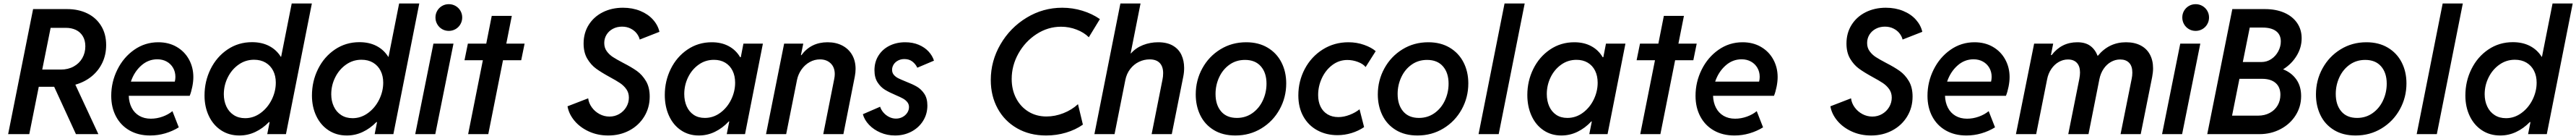

<svg xmlns="http://www.w3.org/2000/svg" viewBox="-20 -772 14859 800"><path d="M170.9 -719.7H367.2Q432.1 -719.7 483.2 -695.1Q534.2 -670.4 563.2 -623.5Q592.3 -576.7 592.3 -512.7Q592.3 -457 570.3 -410.9Q548.3 -364.7 508.3 -332.3Q468.3 -299.8 414.6 -284.7L547.4 0H418L292.5 -272.5H203.6L148.9 0H26.9ZM331.1 -371.6Q372.6 -371.6 404.8 -389.2Q437 -406.7 454.6 -437.3Q472.2 -467.8 472.2 -505.4Q472.2 -540 457.5 -564Q442.9 -587.9 417.5 -599.9Q392.1 -611.8 360.4 -611.8H272L223.6 -371.6Z M621.6 -220.7Q621.6 -300.3 657 -371.3Q692.4 -442.4 754.4 -485.6Q816.4 -528.8 893.1 -528.8Q953.1 -528.8 999 -502.2Q1044.9 -475.6 1070.1 -429.7Q1095.2 -383.8 1095.2 -328.6Q1095.2 -302.7 1089.1 -272.5Q1083 -242.2 1074.2 -220.7H722.7Q724.1 -181.6 739.5 -151.9Q754.9 -122.1 783.2 -105.5Q811.5 -88.9 850.1 -88.9Q884.3 -88.9 917.7 -100.8Q951.2 -112.8 974.6 -132.3L1011.2 -39.1Q975.6 -17.1 933.1 -4.6Q890.6 7.8 846.2 7.8Q778.3 7.8 727.5 -21Q676.8 -49.8 649.2 -101.6Q621.6 -153.3 621.6 -220.7ZM988.3 -302.2Q991.7 -315.9 991.7 -329.6Q991.7 -358.4 978.5 -381.3Q965.3 -404.3 941.7 -417.5Q918 -430.7 887.2 -430.7Q835 -430.7 794.4 -394.5Q753.9 -358.4 734.9 -302.2Z M1535.2 -69.3H1531.2Q1495.6 -32.7 1452.4 -12.5Q1409.2 7.8 1360.8 7.8Q1300.8 7.8 1255.1 -22.2Q1209.5 -52.2 1184.6 -104.7Q1159.7 -157.2 1159.7 -222.2Q1159.7 -304.2 1194.8 -374.8Q1230 -445.3 1292.5 -487.3Q1355 -529.3 1433.6 -529.3Q1490.2 -529.3 1532.5 -507.3Q1574.7 -485.4 1599.6 -445.3H1601.6L1662.6 -752H1778.8L1629.4 0H1521.5ZM1570.8 -296.4Q1570.8 -335 1555.7 -364.7Q1540.5 -394.5 1512.2 -411.4Q1483.9 -428.2 1445.3 -428.2Q1396 -428.2 1356.2 -400.1Q1316.4 -372.1 1293.7 -326.4Q1271 -280.8 1271 -229.5Q1271 -190.9 1285.6 -159.4Q1300.3 -127.9 1328.1 -109.9Q1356 -91.8 1394 -91.8Q1442.4 -91.8 1483.2 -121.6Q1523.9 -151.4 1547.4 -198.7Q1570.8 -246.1 1570.8 -296.4Z M2154.8 -69.3H2150.9Q2115.2 -32.7 2072 -12.5Q2028.8 7.8 1980.5 7.8Q1920.4 7.8 1874.8 -22.2Q1829.1 -52.2 1804.2 -104.7Q1779.3 -157.2 1779.3 -222.2Q1779.3 -304.2 1814.5 -374.8Q1849.6 -445.3 1912.1 -487.3Q1974.6 -529.3 2053.2 -529.3Q2109.9 -529.3 2152.1 -507.3Q2194.3 -485.4 2219.2 -445.3H2221.2L2282.2 -752H2398.4L2249 0H2141.1ZM2190.4 -296.4Q2190.4 -335 2175.3 -364.7Q2160.2 -394.5 2131.8 -411.4Q2103.5 -428.2 2064.9 -428.2Q2015.6 -428.2 1975.8 -400.1Q1936 -372.1 1913.3 -326.4Q1890.6 -280.8 1890.6 -229.5Q1890.6 -190.9 1905.3 -159.4Q1919.9 -127.9 1947.8 -109.9Q1975.6 -91.8 2013.7 -91.8Q2062 -91.8 2102.8 -121.6Q2143.6 -151.4 2167 -198.7Q2190.4 -246.1 2190.4 -296.4Z M2480 -521H2595.7L2490.7 0H2375ZM2491.7 -671.4Q2491.7 -692.4 2502 -710Q2512.2 -727.5 2529.8 -737.8Q2547.4 -748 2568.8 -748Q2589.8 -748 2607.7 -737.8Q2625.5 -727.5 2635.7 -710Q2646 -692.4 2646 -671.4Q2646 -650.4 2635.7 -632.6Q2625.5 -614.7 2607.7 -604.5Q2589.8 -594.2 2568.8 -594.2Q2547.4 -594.2 2529.8 -604.5Q2512.2 -614.7 2502 -632.6Q2491.7 -650.4 2491.7 -671.4Z M2765.1 -425.3H2659.2L2678.7 -521H2784.7L2816.4 -680.7H2932.1L2900.4 -521H3005.9L2986.3 -425.3H2881.3L2796.4 0H2680.2Z M3253.4 -160.2 3372.6 -206.1Q3376 -178.2 3393.6 -154.1Q3411.1 -129.9 3438 -115.5Q3464.8 -101.1 3495.6 -101.1Q3526.4 -101.1 3552 -116Q3577.6 -130.9 3592.5 -156Q3607.4 -181.2 3607.4 -210Q3607.4 -237.8 3593 -258.3Q3578.6 -278.8 3556.9 -293.5Q3535.2 -308.1 3497.1 -328.6Q3448.7 -355 3418.7 -376.7Q3388.7 -398.4 3367.4 -434.1Q3346.2 -469.7 3346.2 -521.5Q3346.2 -582 3375.7 -628.9Q3405.3 -675.8 3457 -701.7Q3508.8 -727.5 3573.2 -727.5Q3627.9 -727.5 3672.9 -709.2Q3717.8 -690.9 3746.3 -659.2Q3774.9 -627.4 3783.7 -588.9L3669.9 -544.4Q3665.5 -563 3652.1 -580.1Q3638.7 -597.2 3616.9 -607.9Q3595.2 -618.7 3567.9 -618.7Q3538.6 -618.7 3515.1 -606.2Q3491.7 -593.8 3478.5 -572.3Q3465.3 -550.8 3465.3 -524.4Q3465.3 -497.1 3479.7 -477.3Q3494.1 -457.5 3515.1 -443.8Q3536.1 -430.2 3574.2 -410.2Q3623 -385.3 3653.6 -363.5Q3684.1 -341.8 3705.8 -305.7Q3727.5 -269.5 3727.5 -216.3Q3727.5 -152.8 3696.3 -101.6Q3665 -50.3 3610.4 -21.2Q3555.7 7.8 3488.3 7.8Q3427.2 7.8 3376.5 -15.4Q3325.7 -38.6 3293.5 -77.1Q3261.2 -115.7 3253.4 -160.2Z M3814.5 -225.6Q3814.5 -305.7 3848.9 -375.2Q3883.3 -444.8 3945.3 -486.8Q4007.3 -528.8 4085.4 -528.8Q4141.6 -528.8 4183.3 -506.3Q4225.1 -483.9 4249 -442.9H4252.9L4268.1 -521H4380.4L4277.3 0H4171.9L4186.5 -73.2H4183.6Q4148.4 -35.2 4104.2 -13.7Q4060.1 7.8 4010.7 7.8Q3952.1 7.8 3907.5 -22.5Q3862.8 -52.7 3838.6 -106Q3814.5 -159.2 3814.5 -225.6ZM4220.2 -295.9Q4220.2 -335.4 4205.3 -365.2Q4190.4 -395 4162.8 -411.4Q4135.3 -427.7 4098.1 -427.7Q4048.8 -427.7 4009.8 -399.9Q3970.7 -372.1 3948.7 -326.9Q3926.8 -281.7 3926.8 -231Q3926.8 -191.4 3940.7 -160.2Q3954.6 -128.9 3981.2 -111.1Q4007.8 -93.3 4045.4 -93.3Q4094.2 -93.3 4134.3 -122.6Q4174.3 -151.9 4197.3 -198.7Q4220.2 -245.6 4220.2 -295.9Z M4502.9 -521H4613.3L4599.6 -454.6H4602.5Q4657.7 -528.8 4753.4 -528.8Q4801.8 -528.8 4838.4 -509.8Q4875 -490.7 4895 -456.1Q4915 -421.4 4915 -375.5Q4915 -355 4910.6 -332L4844.7 0H4728.5L4792 -318.4Q4794.9 -333 4794.9 -345.7Q4794.9 -384.8 4771.2 -407.5Q4747.6 -430.2 4709.5 -430.2Q4678.2 -430.2 4650.4 -414.8Q4622.6 -399.4 4603.3 -372.3Q4584 -345.2 4577.1 -312L4514.6 0H4398.4Z M4957 -114.7 5056.6 -157.7Q5062 -140.1 5075.7 -124.3Q5089.4 -108.4 5108.4 -98.9Q5127.4 -89.4 5147.9 -89.4Q5168.5 -89.4 5185.5 -98.4Q5202.6 -107.4 5212.9 -122.8Q5223.1 -138.2 5223.1 -155.8Q5223.1 -172.4 5213.1 -184.6Q5203.1 -196.8 5188 -205.1Q5172.9 -213.4 5146.5 -224.6Q5108.4 -240.7 5083.7 -255.9Q5059.1 -271 5041.5 -298.3Q5023.9 -325.7 5023.9 -367.7Q5023.9 -415.5 5047.1 -452.1Q5070.3 -488.8 5110.6 -508.8Q5150.9 -528.8 5201.2 -528.8Q5244.6 -528.8 5279.3 -514.2Q5314 -499.5 5336.2 -475.3Q5358.4 -451.2 5367.2 -422.9L5271 -382.3Q5261.2 -403.3 5242.7 -417.7Q5224.1 -432.1 5196.3 -432.1Q5175.8 -432.1 5159.4 -423.3Q5143.1 -414.6 5134.3 -400.4Q5125.5 -386.2 5125.5 -370.1Q5125.5 -353 5135.7 -341.1Q5146 -329.1 5161.4 -321.5Q5176.8 -314 5204.6 -302.7Q5243.7 -287.6 5268.6 -273.2Q5293.5 -258.8 5311.3 -232.4Q5329.1 -206.1 5329.1 -164.6Q5329.1 -115.7 5304.4 -76.4Q5279.8 -37.1 5237.1 -14.6Q5194.3 7.8 5142.6 7.8Q5097.7 7.8 5058.3 -9Q5019 -25.9 4992.4 -54Q4965.8 -82 4957 -114.7Z M5694.8 -311.5Q5694.8 -420.9 5750.7 -516.8Q5806.6 -612.8 5901.4 -670.2Q5996.1 -727.5 6106.9 -727.5Q6167 -727.5 6223.4 -710.2Q6279.8 -692.9 6324.2 -662.1L6260.3 -557.6Q6232.9 -585 6189.9 -601.6Q6147 -618.2 6100.1 -618.2Q6024.4 -618.2 5958.7 -575.7Q5893.1 -533.2 5854.2 -463.9Q5815.4 -394.5 5815.4 -317.4Q5815.4 -255.9 5840.8 -206.8Q5866.2 -157.7 5911.9 -129.6Q5957.5 -101.6 6016.1 -101.6Q6065.4 -101.6 6113.8 -120.6Q6162.1 -139.6 6197.8 -172.4L6226.1 -54.7Q6183.6 -24.9 6128.4 -8.5Q6073.2 7.8 6014.2 7.8Q5918.9 7.8 5846.4 -33.7Q5773.9 -75.2 5734.4 -147.7Q5694.8 -220.2 5694.8 -311.5Z M6442.4 -752H6558.6L6501.5 -464.8H6503.4Q6531.7 -496.6 6573 -512.7Q6614.3 -528.8 6660.2 -528.8Q6711.4 -528.8 6745.1 -509.3Q6778.8 -489.7 6794.4 -456.3Q6810.1 -422.9 6810.1 -380.9Q6810.1 -355.5 6805.2 -331.5L6738.8 0H6622.6L6685.1 -313.5Q6689 -331.5 6689 -351.1Q6689 -389.2 6669.2 -409.7Q6649.4 -430.2 6611.3 -430.2Q6578.6 -430.2 6549.3 -416Q6520 -401.9 6499 -374.8Q6478 -347.7 6470.7 -310.5L6408.7 0H6292.5Z M6877 -228.5Q6877 -309.6 6914.8 -378.4Q6952.6 -447.3 7019 -488Q7085.4 -528.8 7168 -528.8Q7239.3 -528.8 7291.5 -497.8Q7343.8 -466.8 7371.3 -413.1Q7398.9 -359.4 7398.9 -292Q7398.9 -211.4 7360.8 -142.6Q7322.8 -73.7 7255.6 -33Q7188.5 7.8 7105.5 7.8Q7032.7 7.8 6981 -23.7Q6929.2 -55.2 6903.1 -108.9Q6877 -162.6 6877 -228.5ZM7285.2 -290.5Q7285.2 -353 7252.7 -390.1Q7220.2 -427.2 7161.1 -427.2Q7110.4 -427.2 7071.8 -399.9Q7033.2 -372.6 7012.2 -327.4Q6991.2 -282.2 6991.2 -231.4Q6991.2 -168.5 7023.2 -130.9Q7055.2 -93.3 7114.3 -93.3Q7164.6 -93.3 7203.6 -120.8Q7242.7 -148.4 7263.9 -193.8Q7285.2 -239.3 7285.2 -290.5Z M7468.8 -222.7Q7468.8 -305.2 7506.1 -375.5Q7543.5 -445.8 7609.6 -487.3Q7675.8 -528.8 7757.8 -528.8Q7805.7 -528.8 7848.4 -513.7Q7891.1 -498.5 7915 -477.5L7856.9 -386.2Q7842.3 -404.3 7812.5 -415.5Q7782.7 -426.8 7751.5 -426.8Q7703.6 -426.8 7665 -397.9Q7626.5 -369.1 7604.7 -322.5Q7583 -275.9 7583 -225.1Q7583 -187 7596.9 -158.4Q7610.8 -129.9 7637.2 -114Q7663.6 -98.1 7699.7 -98.1Q7731.4 -98.1 7765.4 -111.3Q7799.3 -124.5 7821.8 -143.1L7848.1 -40.5Q7815.9 -18.6 7775.9 -6.3Q7735.8 5.9 7694.8 5.9Q7629.9 5.9 7578.4 -22Q7526.9 -49.8 7497.8 -101.6Q7468.8 -153.3 7468.8 -222.7Z M7927.2 -228.5Q7927.2 -309.6 7965.1 -378.4Q8002.9 -447.3 8069.3 -488Q8135.7 -528.8 8218.3 -528.8Q8289.6 -528.8 8341.8 -497.8Q8394 -466.8 8421.6 -413.1Q8449.2 -359.4 8449.2 -292Q8449.2 -211.4 8411.1 -142.6Q8373 -73.7 8305.9 -33Q8238.8 7.8 8155.8 7.8Q8083 7.8 8031.2 -23.7Q7979.5 -55.2 7953.4 -108.9Q7927.2 -162.6 7927.2 -228.5ZM8335.4 -290.5Q8335.4 -353 8303 -390.1Q8270.5 -427.2 8211.4 -427.2Q8160.6 -427.2 8122.1 -399.9Q8083.5 -372.6 8062.5 -327.4Q8041.5 -282.2 8041.5 -231.4Q8041.5 -168.5 8073.5 -130.9Q8105.5 -93.3 8164.6 -93.3Q8214.8 -93.3 8253.9 -120.8Q8293 -148.4 8314.2 -193.8Q8335.4 -239.3 8335.4 -290.5Z M8658.2 -752H8774.4L8624.5 0H8508.3Z M8789.6 -225.6Q8789.6 -305.7 8824 -375.2Q8858.4 -444.8 8920.4 -486.8Q8982.4 -528.8 9060.5 -528.8Q9116.7 -528.8 9158.4 -506.3Q9200.2 -483.9 9224.1 -442.9H9228L9243.2 -521H9355.5L9252.4 0H9147L9161.6 -73.2H9158.7Q9123.5 -35.2 9079.3 -13.7Q9035.2 7.8 8985.8 7.8Q8927.2 7.8 8882.6 -22.5Q8837.9 -52.7 8813.7 -106Q8789.6 -159.2 8789.6 -225.6ZM9195.3 -295.9Q9195.3 -335.4 9180.4 -365.2Q9165.5 -395 9137.9 -411.4Q9110.4 -427.7 9073.2 -427.7Q9023.9 -427.7 8984.9 -399.9Q8945.8 -372.1 8923.8 -326.9Q8901.9 -281.7 8901.9 -231Q8901.9 -191.4 8915.8 -160.2Q8929.7 -128.9 8956.3 -111.1Q8982.9 -93.3 9020.5 -93.3Q9069.3 -93.3 9109.4 -122.6Q9149.4 -151.9 9172.4 -198.7Q9195.3 -245.6 9195.3 -295.9Z M9525.9 -425.3H9419.9L9439.5 -521H9545.4L9577.1 -680.7H9692.9L9661.1 -521H9766.6L9747.1 -425.3H9642.1L9557.1 0H9440.9Z M9759.8 -220.7Q9759.8 -300.3 9795.2 -371.3Q9830.6 -442.4 9892.6 -485.6Q9954.6 -528.8 10031.2 -528.8Q10091.3 -528.8 10137.2 -502.2Q10183.1 -475.6 10208.3 -429.7Q10233.4 -383.8 10233.4 -328.6Q10233.4 -302.7 10227.3 -272.5Q10221.2 -242.2 10212.4 -220.7H9860.8Q9862.3 -181.6 9877.7 -151.9Q9893.1 -122.1 9921.4 -105.5Q9949.7 -88.9 9988.3 -88.9Q10022.5 -88.9 10055.9 -100.8Q10089.4 -112.8 10112.8 -132.3L10149.4 -39.1Q10113.8 -17.1 10071.3 -4.6Q10028.8 7.8 9984.4 7.8Q9916.5 7.8 9865.7 -21Q9814.9 -49.8 9787.4 -101.6Q9759.8 -153.3 9759.8 -220.7ZM10126.5 -302.2Q10129.9 -315.9 10129.9 -329.6Q10129.9 -358.4 10116.7 -381.3Q10103.5 -404.3 10079.8 -417.5Q10056.2 -430.7 10025.4 -430.7Q9973.1 -430.7 9932.6 -394.5Q9892.1 -358.4 9873 -302.2Z M10537.6 -160.2 10656.7 -206.1Q10660.2 -178.2 10677.7 -154.1Q10695.3 -129.9 10722.2 -115.5Q10749 -101.1 10779.8 -101.1Q10810.5 -101.1 10836.2 -116Q10861.8 -130.9 10876.7 -156Q10891.6 -181.2 10891.6 -210Q10891.6 -237.8 10877.2 -258.3Q10862.8 -278.8 10841.1 -293.5Q10819.3 -308.1 10781.2 -328.6Q10732.9 -355 10702.9 -376.7Q10672.9 -398.4 10651.6 -434.1Q10630.4 -469.7 10630.4 -521.5Q10630.4 -582 10659.9 -628.9Q10689.5 -675.8 10741.2 -701.7Q10793 -727.5 10857.4 -727.5Q10912.1 -727.5 10957 -709.2Q11002 -690.9 11030.5 -659.2Q11059.1 -627.4 11067.9 -588.9L10954.1 -544.4Q10949.7 -563 10936.3 -580.1Q10922.9 -597.2 10901.1 -607.9Q10879.4 -618.7 10852.1 -618.7Q10822.8 -618.7 10799.3 -606.2Q10775.9 -593.8 10762.7 -572.3Q10749.5 -550.8 10749.5 -524.4Q10749.5 -497.1 10763.9 -477.3Q10778.3 -457.5 10799.3 -443.8Q10820.3 -430.2 10858.4 -410.2Q10907.2 -385.3 10937.7 -363.5Q10968.3 -341.8 10990 -305.7Q11011.7 -269.5 11011.7 -216.3Q11011.7 -152.8 10980.5 -101.6Q10949.2 -50.3 10894.5 -21.2Q10839.8 7.8 10772.5 7.8Q10711.4 7.8 10660.6 -15.4Q10609.9 -38.6 10577.6 -77.1Q10545.4 -115.7 10537.6 -160.2Z M11097.7 -220.7Q11097.7 -300.3 11133.1 -371.3Q11168.5 -442.4 11230.5 -485.6Q11292.5 -528.8 11369.1 -528.8Q11429.2 -528.8 11475.1 -502.2Q11521 -475.6 11546.1 -429.7Q11571.3 -383.8 11571.3 -328.6Q11571.3 -302.7 11565.2 -272.5Q11559.1 -242.2 11550.3 -220.7H11198.7Q11200.2 -181.6 11215.6 -151.9Q11231 -122.1 11259.3 -105.5Q11287.6 -88.9 11326.2 -88.9Q11360.4 -88.9 11393.8 -100.8Q11427.2 -112.8 11450.7 -132.3L11487.3 -39.1Q11451.7 -17.1 11409.2 -4.6Q11366.7 7.8 11322.3 7.8Q11254.4 7.8 11203.6 -21Q11152.8 -49.8 11125.2 -101.6Q11097.7 -153.3 11097.7 -220.7ZM11464.4 -302.2Q11467.8 -315.9 11467.8 -329.6Q11467.8 -358.4 11454.6 -381.3Q11441.4 -404.3 11417.7 -417.5Q11394 -430.7 11363.3 -430.7Q11311 -430.7 11270.5 -394.5Q11230 -358.4 11210.9 -302.2Z M11712.9 -521H11822.8L11809.6 -455.1H11814Q11870.6 -528.8 11961.9 -528.8Q12007.3 -528.8 12035.6 -508.8Q12064 -488.8 12079.1 -450.7H12080.1Q12144.5 -528.8 12242.7 -528.8Q12292 -528.8 12327.1 -510.5Q12362.3 -492.2 12380.6 -458.3Q12398.9 -424.3 12398.9 -378.9Q12398.9 -356.4 12393.6 -328.6L12327.6 0H12211.4L12275.4 -317.9Q12279.3 -335.4 12279.3 -354.5Q12279.3 -391.6 12260.7 -410.6Q12242.2 -429.7 12209 -429.7Q12180.7 -429.7 12155.8 -415.5Q12130.9 -401.4 12113.5 -375.7Q12096.2 -350.1 12089.4 -316.9L12026.4 0H11909.7L11973.6 -318.4Q11977.5 -339.4 11977.5 -354.5Q11977.5 -391.1 11959.2 -410.4Q11940.9 -429.7 11908.2 -429.7Q11879.9 -429.7 11854.7 -415.3Q11829.6 -400.9 11811.8 -374.8Q11793.9 -348.6 11787.6 -314.9L11724.6 0H11607.9Z M12555.7 -521H12671.4L12566.4 0H12450.7ZM12567.4 -671.4Q12567.4 -692.4 12577.6 -710Q12587.9 -727.5 12605.5 -737.8Q12623 -748 12644.5 -748Q12665.5 -748 12683.3 -737.8Q12701.2 -727.5 12711.4 -710Q12721.7 -692.4 12721.7 -671.4Q12721.7 -650.4 12711.4 -632.6Q12701.2 -614.7 12683.3 -604.5Q12665.5 -594.2 12644.5 -594.2Q12623 -594.2 12605.5 -604.5Q12587.9 -614.7 12577.6 -632.6Q12567.4 -650.4 12567.4 -671.4Z M12856 -719.7H13044.4Q13107.4 -719.7 13155.3 -699Q13203.1 -678.2 13229.5 -640.1Q13255.9 -602.1 13255.9 -551.8Q13255.9 -498 13226.8 -450.7Q13197.8 -403.3 13148.9 -373Q13196.8 -354.5 13224.9 -315.2Q13252.9 -275.9 13252.9 -218.8Q13252.9 -158.2 13221.2 -108.2Q13189.5 -58.1 13134.3 -29.1Q13079.1 0 13012.2 0H12711.4ZM13004.4 -106.4Q13042.5 -106.4 13071.8 -122.1Q13101.1 -137.7 13117.2 -165Q13133.3 -192.4 13133.3 -226.6Q13133.3 -270.5 13105.7 -294.4Q13078.1 -318.4 13027.3 -318.4H12897L12854.5 -106.4ZM13023.4 -415Q13055.2 -415 13080.8 -432.1Q13106.4 -449.2 13121.1 -476.8Q13135.7 -504.4 13135.7 -533.2Q13135.7 -572.3 13108.4 -592.8Q13081.1 -613.3 13030.8 -613.3H12956.5L12916.5 -415Z M13338.4 -228.5Q13338.4 -309.6 13376.2 -378.4Q13414.1 -447.3 13480.5 -488Q13546.9 -528.8 13629.4 -528.8Q13700.7 -528.8 13752.9 -497.8Q13805.2 -466.8 13832.8 -413.1Q13860.4 -359.4 13860.4 -292Q13860.4 -211.4 13822.3 -142.6Q13784.2 -73.7 13717 -33Q13649.9 7.8 13566.9 7.8Q13494.1 7.8 13442.4 -23.7Q13390.6 -55.2 13364.5 -108.9Q13338.4 -162.6 13338.4 -228.5ZM13746.6 -290.5Q13746.6 -353 13714.1 -390.1Q13681.6 -427.2 13622.6 -427.2Q13571.8 -427.2 13533.2 -399.9Q13494.6 -372.6 13473.6 -327.4Q13452.6 -282.2 13452.6 -231.4Q13452.6 -168.5 13484.6 -130.9Q13516.6 -93.3 13575.7 -93.3Q13626 -93.3 13665 -120.8Q13704.1 -148.4 13725.3 -193.8Q13746.6 -239.3 13746.6 -290.5Z M14069.3 -752H14185.5L14035.6 0H13919.4Z M14575.7 -69.3H14571.8Q14536.1 -32.7 14492.9 -12.5Q14449.7 7.8 14401.4 7.8Q14341.3 7.8 14295.7 -22.2Q14250 -52.2 14225.1 -104.7Q14200.2 -157.2 14200.2 -222.2Q14200.2 -304.2 14235.4 -374.8Q14270.5 -445.3 14333 -487.3Q14395.5 -529.3 14474.1 -529.3Q14530.8 -529.3 14573 -507.3Q14615.2 -485.4 14640.1 -445.3H14642.1L14703.1 -752H14819.3L14669.9 0H14562ZM14611.3 -296.4Q14611.3 -335 14596.2 -364.7Q14581.1 -394.5 14552.7 -411.4Q14524.4 -428.2 14485.8 -428.2Q14436.5 -428.2 14396.7 -400.1Q14356.9 -372.1 14334.2 -326.4Q14311.5 -280.8 14311.5 -229.5Q14311.5 -190.9 14326.2 -159.4Q14340.8 -127.9 14368.7 -109.9Q14396.5 -91.8 14434.6 -91.8Q14482.9 -91.8 14523.7 -121.6Q14564.5 -151.4 14587.9 -198.7Q14611.3 -246.1 14611.3 -296.4Z"/></svg>

Font: Reddit Sans Chocolate SemiBold
Style: Italic
Weight: 600
Italic angle: -11.25°
Designer: Stephen Hutchings
Version: Version 1.013